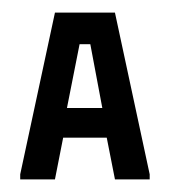

<svg xmlns="http://www.w3.org/2000/svg" viewBox="-20 -720 270 304"><path d="M12 -436V-444L67 -700H162L217 -444V-436H162L149 -502H80L67 -436ZM86 -549H142L123 -650H106Z"/></svg>

Font: Phudu SemiBold
Style: Regular
Weight: 600
Version: Version 1.005;gftools[0.9.23]